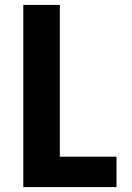

<svg xmlns="http://www.w3.org/2000/svg" viewBox="-20 -763 540 783"><path d="M75 0H455V-124H224V-743H75Z"/></svg>

Font: Noto Sans Mono CJK HK
Style: Bold
Weight: 700
Designer: Ryoko NISHIZUKA 西塚涼子 (kana, bopomofo & ideographs); Paul D. Hunt (Latin, Greek & Cyrillic); Sandoll Communications 산돌커뮤니
Foundry: Adobe
Version: Version 2.004;hotconv 1.0.118;makeotfexe 2.5.65603